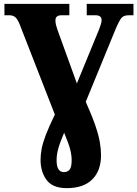

<svg xmlns="http://www.w3.org/2000/svg" viewBox="-20 -734 711 994"><path d="M326 240Q252 240 221 197.5Q190 155 190 94Q190 67 195.5 37Q201 7 217 -35Q233 -77 264 -141L81 -610Q70 -636 58.5 -645.5Q47 -655 28 -655H3V-714H339V-655H299Q267 -655 267 -629Q267 -618 269.5 -607Q272 -596 276 -584L378 -302L491 -577Q497 -592 501.5 -606Q506 -620 506 -630Q506 -643 497.5 -649Q489 -655 476 -655H429V-714H671V-655H647Q621 -655 609.5 -642Q598 -629 580 -587L424 -207Q457 -133 474 -83Q491 -33 497 3Q503 39 503 69Q503 150 457.5 195Q412 240 326 240ZM311 157Q330 157 340.5 144Q351 131 351 95Q351 70 343.5 40Q336 10 312 -47Q290 5 281.5 36Q273 67 273 96Q273 157 311 157Z"/></svg>

Font: Noto Serif SemiCondensed Black
Style: Regular
Weight: 900
Width: 4
Designer: Monotype Design Team
Foundry: Monotype Imaging Inc.
Version: Version 2.014; ttfautohint (v1.8.4.7-5d5b)